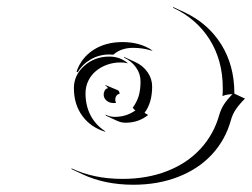

<svg xmlns="http://www.w3.org/2000/svg" viewBox="-20 -487 695 529"><path d="M177 -23.2Q238.5 5.9 317.4 5.9Q385.3 5.9 440.4 -15.6Q495.6 -37.1 532.3 -76.9Q569.1 -116.7 584.2 -170.7Q588.9 -186.8 597.4 -199.8Q606 -212.9 620.4 -227.5Q603.3 -227.1 593 -222.2Q593.8 -230.5 593.8 -244.1Q593.8 -320.6 557.6 -378.1Q521.5 -435.5 456.5 -465.8L457.8 -467.3L487.8 -453.4Q553 -422.9 589.4 -364.9Q625.7 -306.9 625.7 -230.2V-229L655 -215.3Q639.6 -200 630.2 -186.3Q620.8 -172.6 616.2 -156Q601.1 -101.6 564 -61.5Q526.9 -21.5 471.2 0.2Q415.5 22 347.4 22Q269 22 207.3 -6.8L177.2 -21ZM183.6 -244.1Q183.6 -280.3 212.3 -305.7Q241 -331.1 281.2 -331.1Q310.8 -331.1 332.5 -312.7L328.9 -313.2Q320.3 -315.2 311.3 -314.9Q293.2 -314.9 276 -309Q258.8 -303 245.4 -292.2Q231.9 -281.5 223.8 -265.3Q215.6 -249 215.6 -230Q215.6 -196 229.5 -169.3Q243.4 -142.6 268.8 -126.2L270.5 -123.8Q230 -136 206.8 -167.7Q183.6 -199.5 183.6 -244.1ZM190.9 -289.8Q203.9 -327.6 237.3 -349.4Q270.8 -371.1 317.4 -371.1Q366.5 -371.1 400.6 -347.4L396.2 -347.9Q373.8 -355 347.4 -355.2Q314.7 -355.2 294.4 -338.1L292.2 -336.4Q286.9 -336.9 281.2 -336.9Q253.9 -336.9 230.5 -323.6Q207 -310.3 194.3 -288.1Q193.6 -288.3 190.9 -289.8ZM265.6 -226.6Q265.6 -231.9 268.4 -237.3Q271.2 -242.7 277.1 -243.9Q275.9 -248.5 270.3 -250.7L271.2 -252.4L303.7 -238.8Q309.6 -236.1 309.3 -229V-228Q304.4 -228 301 -223.5Q297.6 -219 297.6 -212.4Q297.6 -208.7 299.1 -205.3L299.6 -203.4Q296.4 -203.1 293 -203.1Q281.2 -203.1 273.4 -210Q265.6 -216.8 265.6 -226.6ZM270.5 -171.4Q282.2 -165 295.9 -165Q328.9 -165 353.3 -183.1Q349.1 -184.8 345.7 -190.2Q356.9 -205.6 362.1 -222.5Q367.2 -239.5 367.2 -262.7Q367.2 -283.7 354.7 -301.3Q342.3 -318.8 321.5 -328.4L322.8 -329.8L353 -315.9Q374 -306.2 386.6 -288.1Q399.2 -270 399.2 -248.5Q399.2 -203.9 378.2 -176L388.2 -170.2Q361.8 -148.9 325.9 -148.9Q313.5 -148.9 302.2 -154.3L272.2 -168.2Z"/></svg>

Font: AgreloyOut1
Style: Medium
Weight: 400
Designer: gluk
Foundry: gluk
Version: Version 0.27